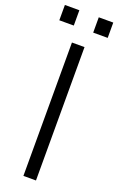

<svg xmlns="http://www.w3.org/2000/svg" viewBox="-185 -923 596 967"><g transform="rotate(20 112.5 -440.0)"><path d="M81.5 0V-714.8H148.9V0ZM165 -798.3V-880.4H242.7V-798.3ZM-16.6 -798.3V-880.4H61V-798.3Z"/></g></svg>

Font: Pontano Sans Light
Style: Regular
Weight: 300
Designer: Vernon Adams
Foundry: Vernon Adams
Version: Version 2.001